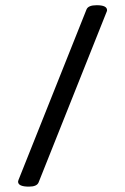

<svg xmlns="http://www.w3.org/2000/svg" viewBox="-20 -694 473 726"><path d="M126 -4.4Q119.6 11.7 89.4 11.7Q48.3 11.7 48.3 -7.3Q48.3 -7.3 49.8 -13.2L307.1 -658.2Q313.5 -674.3 345.7 -674.3Q384.8 -674.3 384.8 -655.3Q384.8 -652.3 382.8 -648.4Z"/></svg>

Font: Gayathri
Style: Bold
Weight: 700
Designer: Binoy Dominic <binoy.domenic@gmail.com>
Foundry: SMC
Version: Version 1.000